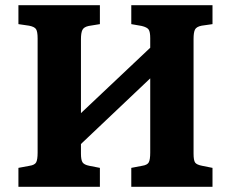

<svg xmlns="http://www.w3.org/2000/svg" viewBox="-20 -720 891 740"><path d="M51 0V-73L94 -81Q114 -84 119.5 -94.5Q125 -105 125 -132V-572Q125 -598 119 -607.5Q113 -617 92 -621L51 -627V-700H365V-627L322 -620Q303 -616 297.5 -604.5Q292 -593 292 -569V-284L559 -536V-573Q559 -597 553 -606Q547 -615 526 -620L486 -627V-700H799V-627L757 -621Q737 -617 731.5 -606Q726 -595 726 -570V-128Q726 -102 732 -93.5Q738 -85 759 -81L799 -73V0H486V-73L528 -81Q548 -84 553.5 -94.5Q559 -105 559 -132V-418L292 -165V-128Q292 -104 298 -94.5Q304 -85 324 -81L365 -73V0Z"/></svg>

Font: Literata
Style: Bold
Weight: 700
Designer: Latin by Veronika Burian and Jose Scaglione. Greek by Irene Vlachou. Cyrillic by Vera Evstafieva.
Foundry: TypeTogether
Version: Version 3.103; ttfautohint (v1.8.4.7-5d5b);gftools[0.9.29]